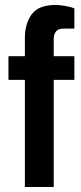

<svg xmlns="http://www.w3.org/2000/svg" viewBox="-20 -752 324 772"><path d="M80 0V-431H14V-526H80V-599Q80 -657 107.5 -694.5Q135 -732 203 -732Q221 -732 243.5 -728Q266 -724 279 -718V-637H235Q196 -637 196 -594V-526H279V-431H196V0Z"/></svg>

Font: Archivo SemiCondensed SemiBold
Style: Regular
Weight: 600
Width: 4
Designer: Hector Gatti
Foundry: Omnibus-Type
Version: Version 2.001; ttfautohint (v1.8.3)